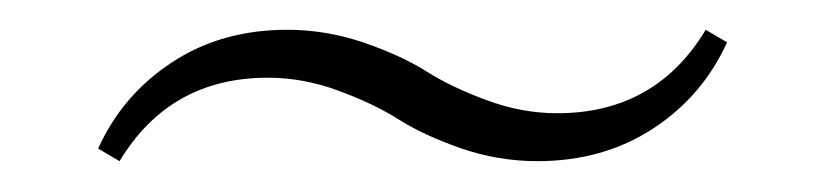

<svg xmlns="http://www.w3.org/2000/svg" viewBox="-20 -382 546 127"><path d="M335.4 -275.4Q309.6 -275.4 284.9 -283.9Q260.3 -292.5 243.7 -303Q227.1 -313.5 203.9 -322Q180.7 -330.6 157.2 -330.6Q92.3 -330.6 59.1 -275.4L44.9 -283.7Q61 -319.3 93.8 -340.8Q126.5 -362.3 169.9 -362.3Q195.8 -362.3 220.7 -353.8Q245.6 -345.2 262.2 -334.7Q278.8 -324.2 302 -315.7Q325.2 -307.1 348.6 -307.1Q413.6 -307.1 446.8 -362.3L460.9 -354Q444.8 -318.4 411.9 -296.9Q378.9 -275.4 335.4 -275.4Z"/></svg>

Font: Elstob Light
Style: Regular
Weight: 300
Designer: Peter S. Baker
Version: Version 1.015